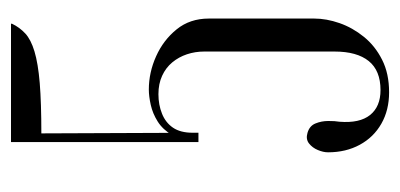

<svg xmlns="http://www.w3.org/2000/svg" viewBox="-214 -526 745 358"><g transform="rotate(-90 159.0 -346.5)"><path d="M73.6 -699V-349.5H91L89.8 -642.4Q146.6 -642.4 183.6 -645.4Q220.5 -648.5 242.6 -655.2Q264.8 -661.9 276.1 -672.4Q287.5 -683 294.2 -697V-699ZM166.4 6Q201.5 6 227.2 -7.1Q253 -20.1 269.9 -41.1Q286.9 -62.1 295.4 -86.4Q303.9 -110.8 303.9 -133.6V-330.1Q303.9 -365.4 283.8 -390.1Q263.8 -414.9 233.6 -428.4Q203.4 -442 171.5 -442Q159 -442 142.9 -438.4Q126.8 -434.8 111.8 -425.4Q96.9 -416 86.4 -398.2Q75.9 -380.4 73.6 -351.4V-349.5H91V-360.4Q91 -383 100.4 -396.9Q109.9 -410.8 126.5 -417.4Q143.1 -424.1 162.9 -424.1Q182.2 -424.1 197.2 -417.2Q212.1 -410.4 222.2 -398.3Q232.2 -386.2 237.3 -370.9Q242.4 -355.6 242.4 -338.8V-95.8Q242.4 -53.9 224.6 -31.9Q206.9 -10 170.5 -10Q139.8 -10 124.1 -29.4Q108.5 -48.9 111.5 -86.4Q113 -94.8 112.9 -107.4Q112.9 -120.1 108.3 -131.3Q103.8 -142.5 90.6 -146.2Q79 -149.6 71 -143.3Q63 -137 58.8 -126.9Q54.5 -116.8 54.5 -107.8Q54.5 -74.5 68.6 -48.6Q82.6 -22.8 107.9 -8.4Q133.1 6 166.4 6Z"/></g></svg>

Font: Emberly Black
Style: Regular
Weight: 900
Designer: Rajesh Rajput
Foundry: Rajesh Rajput
Version: Version 1.000